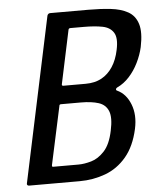

<svg xmlns="http://www.w3.org/2000/svg" viewBox="-50 -716 629 760"><g transform="rotate(-5 264.5 -336.5)"><path d="M472 -187Q457 -119 422 -77.5Q387 -36 338.5 -18Q290 0 236 0H35Q31 0 28.5 -2.5Q26 -5 27 -9L166 -664Q169 -673 178 -673H329Q377 -673 417.5 -668.5Q458 -664 486 -648.5Q514 -633 524.5 -599.5Q535 -566 523 -508Q516 -477 501 -446.5Q486 -416 464.5 -392.5Q443 -369 417 -357Q412 -355 411 -350.5Q410 -346 415 -344Q450 -328 467 -285Q484 -242 472 -187ZM376 -189Q387 -240 376.5 -266Q366 -292 338 -301Q310 -310 268 -310H189Q182 -310 182 -304L132 -72Q132 -69 132.5 -67.5Q133 -66 137 -66H237Q260 -66 288 -74Q316 -82 340.5 -108.5Q365 -135 376 -189ZM427 -505Q437 -551 423.5 -573Q410 -595 379.5 -601Q349 -607 305 -607H252Q245 -607 244 -600L199 -388Q198 -382 205 -382H293Q330 -382 356.5 -396.5Q383 -411 401 -438.5Q419 -466 427 -505Z"/></g></svg>

Font: Glory Thin Medium
Style: Italic
Weight: 500
Italic angle: -12°
Version: Version 1.011